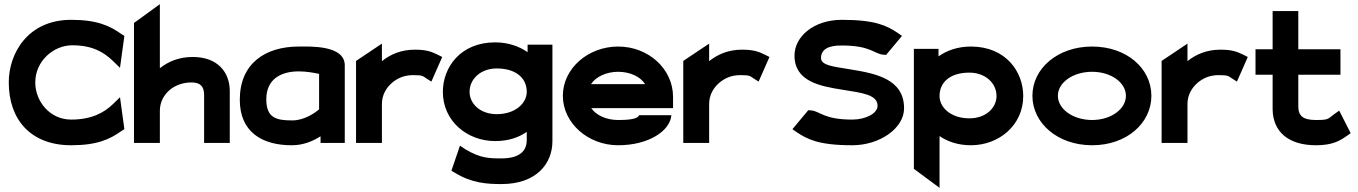

<svg xmlns="http://www.w3.org/2000/svg" viewBox="-20 -685 6507 920"><path d="M22 -290C22 -110 129 11 321 11C446 11 507 -18 563 -58L576 -66L555 -219L520 -185C478 -145 419 -112 321 -112C219 -112 149 -199 149 -290C149 -393 237 -468 326 -468C423 -468 477 -435 520 -394L555 -360L576 -513L563 -521C507 -561 446 -590 321 -590C113 -590 22 -429 22 -290Z M622 0H746V-154C746 -197 766 -230 792 -253C815 -273 852 -290 897 -290C940 -290 958 -271 958 -230V0H1081V-248C1081 -341 1021 -412 904 -412C837 -412 786 -390 746 -358V-665L622 -575Z M1129 -207C1129 -53 1235 11 1378 11C1436 11 1481 -10 1516 -32V0H1632V-372C1632 -470 1464 -462 1412 -462C1251 -462 1129 -381 1129 -207ZM1256 -209C1256 -309 1330 -343 1412 -343C1448 -343 1486 -336 1509 -331V-161C1492 -146 1439 -108 1381 -108C1305 -108 1256 -119 1256 -209Z M1686 0H1810V-187C1810 -230 1831 -264 1857 -287C1881 -308 1914 -325 1959 -325C2005 -325 2005 -321 2022 -310L2047 -294L2099 -412L2077 -423C2051 -435 2029 -447 1968 -447C1901 -447 1850 -424 1810 -392V-476L1686 -393Z M2102 -245C2102 -105 2218 -9 2353 -9C2415 -9 2465 -26 2504 -53V-14C2504 42 2465 74 2383 74C2323 74 2282 73 2211 31L2184 13L2143 133L2160 143C2240 192 2311 197 2383 197C2550 197 2627 99 2627 -8V-471H2508V-435C2470 -462 2416 -482 2353 -482C2185 -482 2102 -361 2102 -245ZM2230 -245C2230 -307 2284 -357 2360 -357C2451 -357 2504 -312 2504 -245C2504 -190 2449 -138 2360 -138C2280 -138 2230 -189 2230 -245Z M2677 -226C2677 -95 2798 11 2942 11C3087 11 3191 -57 3197 -133H3042C3037 -112 2977 -110 2942 -110C2885 -110 2836 -133 2813 -167H3205V-221C3205 -355 3087 -462 2942 -462C2798 -462 2677 -357 2677 -226ZM2812 -282C2834 -316 2884 -341 2942 -341C3000 -341 3049 -317 3071 -282Z M3254 0H3378V-187C3378 -230 3399 -264 3425 -287C3449 -308 3482 -325 3527 -325C3573 -325 3573 -321 3590 -310L3615 -294L3667 -412L3645 -423C3619 -435 3597 -447 3536 -447C3469 -447 3418 -424 3378 -392V-476L3254 -393Z M3777 -66 3800 -50C3849 -18 3902 11 4064 11C4195 11 4312 -70 4312 -166C4312 -307 4176 -333 4052 -353C3975 -366 3914 -371 3914 -407C3914 -446 3946 -468 4014 -467C4152 -467 4168 -427 4212 -423L4226 -422L4302 -513L4279 -529C4230 -561 4176 -590 4014 -590C3877 -590 3787 -508 3787 -419C3787 -294 3910 -272 4017 -255C4110 -240 4185 -232 4185 -178C4185 -141 4127 -112 4064 -112C3926 -112 3910 -152 3867 -156L3853 -157Z M4359 124 4482 215V-33C4520 -7 4570 11 4632 11C4767 11 4883 -85 4883 -225C4883 -341 4800 -462 4632 -462C4569 -462 4517 -443 4477 -415V-451H4359ZM4482 -225C4482 -292 4534 -337 4625 -337C4701 -337 4755 -287 4755 -225C4755 -169 4705 -118 4625 -118C4536 -118 4482 -170 4482 -225Z M4927 -226C4927 -95 5048 11 5213 11C5379 11 5497 -95 5497 -226C5497 -357 5379 -462 5213 -462C5048 -462 4927 -357 4927 -226ZM5049 -226C5049 -290 5122 -341 5213 -341C5303 -341 5375 -290 5375 -226C5375 -162 5303 -110 5213 -110C5122 -110 5049 -162 5049 -226Z M5546 0H5670V-187C5670 -230 5691 -264 5717 -287C5741 -308 5774 -325 5819 -325C5865 -325 5865 -321 5882 -310L5907 -294L5959 -412L5937 -423C5911 -435 5889 -447 5828 -447C5761 -447 5710 -424 5670 -392V-476L5546 -393Z M5996 -327H6078V-160C6080 -54 6153 11 6286 11C6366 11 6401 -11 6434 -34L6452 -47L6397 -155L6373 -138C6342 -115 6348 -110 6286 -110C6224 -110 6201 -129 6201 -176V-327H6403V-449H6201V-632H6078V-449H5996Z"/></svg>

Font: Charger Sport
Style: UltExt
Weight: 1000
Designer: Jasper
Foundry: Cannot Into Space Fonts
Version: Version 1.1